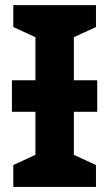

<svg xmlns="http://www.w3.org/2000/svg" viewBox="-20 -734 429 754"><path d="M356.9 -713.9V-627.9L270 -587.9V-418.9H361.8V-294.9H270V-126L356.9 -85.9V0H32.2V-85.9L119.1 -126V-294.9H26.9V-418.9H119.1V-587.9L32.2 -627.9V-713.9Z"/></svg>

Font: Open Sans
Style: Bold
Weight: 700
Designer: Monotype Design Team
Foundry: Monotype Imaging Inc.
Version: Version 3.000; ttfautohint (v1.8.4)